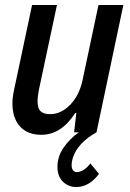

<svg xmlns="http://www.w3.org/2000/svg" viewBox="-20 -532 523 772"><path d="M343 125 378 167Q339 220 286 220Q255 220 233 198.5Q211 177 211 139Q211 98 235 62.5Q259 27 297 0H278L287 -78L282 -77Q226 10 146 10Q91 10 60.5 -23.5Q30 -57 30 -116Q30 -140 36 -168L109 -512H209L136 -169Q131 -141 131 -125Q131 -96 143.5 -84.5Q156 -73 181 -73Q226 -73 262.5 -111Q299 -149 312 -210L376 -512H476L368 0Q293 42 273 102Q268 117 268 132Q268 145 273.5 152.5Q279 160 289 160Q302 160 317 150.5Q332 141 343 125Z"/></svg>

Font: Decalotype Medium Italic
Style: Regular
Weight: 500
Italic angle: -12°
Designer: Alfredo Marco Pradil
Foundry: Alfredo Marco Pradil
Version: Version 1.0